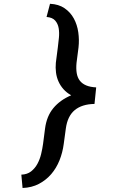

<svg xmlns="http://www.w3.org/2000/svg" viewBox="-20 -799 627 997"><path d="M90.8 107.9Q121.1 106.9 141.4 91.1Q161.6 75.2 174.3 51.8Q187 28.3 193.6 0.7Q200.2 -26.9 203.6 -51.8L213.9 -131.3Q222.2 -195.3 256.8 -237.3Q291.5 -279.3 349.6 -304.2Q326.2 -317.4 309.8 -335.7Q293.5 -354 283.7 -376Q273.9 -397.9 270.8 -422.6Q267.6 -447.3 270 -473.1L280.3 -553.2Q283.2 -576.2 285.9 -602.8Q288.6 -629.4 284.7 -652.6Q280.8 -675.8 266.6 -692.1Q252.4 -708.5 221.7 -710.9L239.7 -779.3Q284.7 -777.3 315.2 -756.3Q345.7 -735.4 363.3 -703.1Q380.9 -670.9 386.5 -631.3Q392.1 -591.8 387.7 -552.7L377.4 -472.7Q374.5 -442.4 378.4 -419.2Q382.3 -396 394.5 -380.1Q406.7 -364.3 427.7 -355.5Q448.7 -346.7 479.5 -345.2L470.7 -259.3Q405.8 -258.3 368.2 -227.3Q330.6 -196.3 321.8 -131.3L311 -51.8Q305.2 -7.3 289.1 33.2Q272.9 73.7 246.1 105Q219.2 136.2 182.1 155.8Q145 175.3 97.2 177.2Z"/></svg>

Font: Roboto Mono Medium
Style: Italic
Weight: 500
Designer: Google
Version: Version 2.000985; 2015; ttfautohint (v1.3)